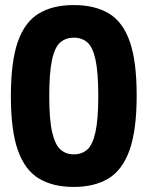

<svg xmlns="http://www.w3.org/2000/svg" viewBox="-20 -730 584 760"><path d="M272 10Q190 10 134.5 -23Q79 -56 51 -134.5Q23 -213 23 -349Q23 -486 50.5 -564.5Q78 -643 133.5 -676.5Q189 -710 272 -710Q355 -710 410.5 -677Q466 -644 493.5 -566Q521 -488 521 -352Q521 -214 492.5 -135Q464 -56 408.5 -23Q353 10 272 10ZM272 -119Q304 -119 325.5 -138Q347 -157 358 -207.5Q369 -258 369 -350Q369 -444 358 -494Q347 -544 325.5 -562.5Q304 -581 272 -581Q241 -581 219 -562.5Q197 -544 186 -493.5Q175 -443 175 -349Q175 -256 186.5 -206.5Q198 -157 219.5 -138Q241 -119 272 -119Z"/></svg>

Font: Georama SemiCondensed
Style: Bold
Weight: 700
Width: 4
Designer: Jean-Baptiste Levee
Foundry: Production Type
Version: Version 1.000